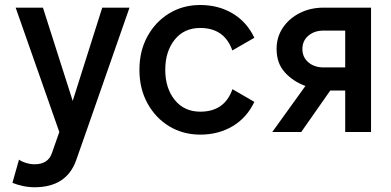

<svg xmlns="http://www.w3.org/2000/svg" viewBox="-20 -539 1597 784"><path d="M291 115.2Q252 225.6 121.1 225.6Q96.2 225.6 72 220.2Q47.9 214.8 30.8 207.5L57.6 112.8Q67.9 120.6 86.2 126.2Q104.5 131.8 121.1 131.8Q177.2 131.8 192.4 85L222.2 0L43.9 -507.8H155.3L276.9 -127L397.5 -507.8H508.8L331.5 0Z M654.8 -253.9Q654.8 -179.2 693.4 -131.1Q731.9 -83 797.9 -83Q897 -83 929.2 -174.8L1018.6 -123Q987.8 -58.1 929.9 -23.7Q872.1 10.7 797.9 10.7Q727.1 10.7 670.9 -23.4Q614.7 -57.6 582 -117.4Q549.3 -177.2 549.3 -253.9Q549.3 -330.6 582 -390.4Q614.7 -450.2 670.9 -484.4Q727.1 -518.6 797.4 -518.6Q872.1 -518.6 929.9 -484.1Q987.8 -449.7 1018.6 -384.8L928.7 -333Q896.5 -424.8 797.4 -424.8Q731.4 -424.8 693.1 -376.7Q654.8 -328.6 654.8 -253.9Z M1495.1 0H1389.6V-169.4H1328.6L1210 0H1091.8L1227.1 -188Q1175.8 -207 1142.6 -244.1Q1109.4 -281.2 1109.4 -339.4Q1109.4 -387.7 1135 -425.8Q1160.6 -463.9 1204.1 -485.8Q1247.6 -507.8 1301.3 -507.8H1495.1ZM1389.6 -414.1H1301.3Q1263.7 -414.1 1239.3 -393.3Q1214.8 -372.6 1214.8 -338.9Q1214.8 -305.2 1239.3 -284.4Q1263.7 -263.7 1301.3 -263.7H1389.6Z"/></svg>

Font: Giphurs Medium
Style: Regular
Weight: 500
Version: Version 0.920; ttfautohint (v1.8.4.7-5d5b)